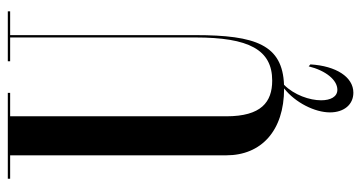

<svg xmlns="http://www.w3.org/2000/svg" viewBox="-237 -503 926 492"><g transform="rotate(-90 226.0 -257.0)"><path d="M443 -700H315V-694H376V-219.5C376 -82 344.5 -22.5 265.5 -22.5C210.5 -22.5 174 -50.5 174 -140V-694H234V-700H14V-694H74V-140C74 -51 136.5 8 245 8H245.5C208.8 36.8 184 87 184 125.5C184 161.5 204 185.5 234.5 185.5C274.5 185.5 303 141.5 307 75.5L302 71C291 115 267 144.5 242 144.5C224 144.5 215 127 215 103C215 73.5 228.5 34 254.5 8V7.8C356.8 4 382 -64.2 382 -219.5V-694H443Z"/></g></svg>

Font: Picaflor 72 pt
Style: Regular
Weight: 400
Designer: Ariel Martín Pérez
Foundry: Tunera Type Foundry
Version: Version 1.000;hotconv 1.0.109;makeotfexe 2.5.65596